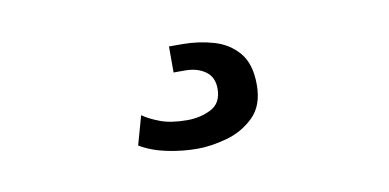

<svg xmlns="http://www.w3.org/2000/svg" viewBox="-34 -44 662 327"><g transform="rotate(-10 296.5 119.0)"><path d="M287 209Q261 209 234.5 203.5Q208 198 188 186L202 136Q213 144 231.5 151Q250 158 278 158Q301 158 319.5 148.5Q338 139 338 114Q338 94 324 84Q310 74 289 74H269V29H292Q320 29 346 36.5Q372 44 388.5 63.5Q405 83 405 119Q405 155 385 174.5Q365 194 337.5 201.5Q310 209 287 209Z"/></g></svg>

Font: Chivo Medium
Style: Regular
Weight: 500
Designer: Hector Gatti
Foundry: Omnibus-Type
Version: Version 2.002